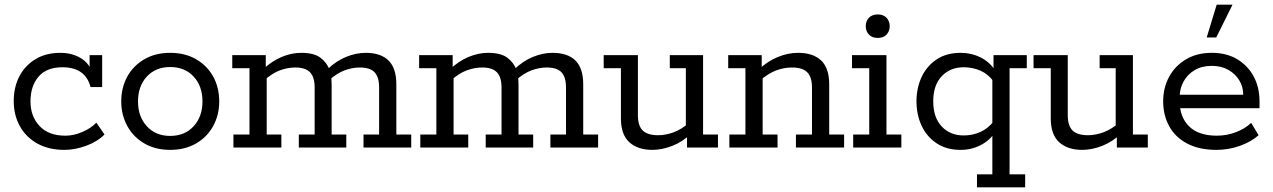

<svg xmlns="http://www.w3.org/2000/svg" viewBox="-20 -634 5471 825"><path d="M257 10Q189 10 140 -17.5Q91 -45 65 -92.5Q39 -140 39 -200Q39 -259 63 -305.5Q87 -352 132 -379.5Q177 -407 240 -407Q274 -407 303 -396Q332 -385 351.5 -365Q371 -345 375 -316L365 -314V-397H419V-260H369Q347 -345 248 -345Q180 -345 145.5 -304.5Q111 -264 111 -198Q111 -134 150 -92.5Q189 -51 261 -51Q297 -51 334 -67Q371 -83 394 -107L429 -56Q398 -25 350 -7.5Q302 10 257 10Z M711 10Q648 10 600.5 -17.5Q553 -45 527 -92.5Q501 -140 501 -198Q501 -258 527 -305Q553 -352 600.5 -379.5Q648 -407 711 -407Q775 -407 822.5 -379.5Q870 -352 896 -305Q922 -258 922 -198Q922 -140 896 -92.5Q870 -45 822.5 -17.5Q775 10 711 10ZM711 -50Q774 -50 812 -91.5Q850 -133 850 -198Q850 -264 812 -305Q774 -346 711 -346Q649 -346 611 -305Q573 -264 573 -198Q573 -133 611 -91.5Q649 -50 711 -50Z M983 0V-56H1052V-341H978V-397H1122V-339L1109 -335Q1147 -371 1189.5 -389Q1232 -407 1274 -407Q1329 -407 1357 -386Q1385 -365 1397 -332L1387 -336Q1424 -372 1467 -389.5Q1510 -407 1551 -407Q1616 -407 1649.5 -374Q1683 -341 1683 -272V-56H1747V0H1542V-56H1609V-258Q1609 -303 1589.5 -323.5Q1570 -344 1526 -344Q1495 -344 1461.5 -332Q1428 -320 1391 -287L1399 -322Q1403 -309 1404 -294Q1405 -279 1405 -272V-56H1468V0H1264V-56H1332V-258Q1332 -303 1312 -323.5Q1292 -344 1249 -344Q1217 -344 1183.5 -332Q1150 -320 1113 -287L1126 -311V-56H1189V0Z M1786 0V-56H1855V-341H1781V-397H1925V-339L1912 -335Q1950 -371 1992.5 -389Q2035 -407 2077 -407Q2132 -407 2160 -386Q2188 -365 2200 -332L2190 -336Q2227 -372 2270 -389.5Q2313 -407 2354 -407Q2419 -407 2452.5 -374Q2486 -341 2486 -272V-56H2550V0H2345V-56H2412V-258Q2412 -303 2392.5 -323.5Q2373 -344 2329 -344Q2298 -344 2264.5 -332Q2231 -320 2194 -287L2202 -322Q2206 -309 2207 -294Q2208 -279 2208 -272V-56H2271V0H2067V-56H2135V-258Q2135 -303 2115 -323.5Q2095 -344 2052 -344Q2020 -344 1986.5 -332Q1953 -320 1916 -287L1929 -311V-56H1992V0Z M2783 10Q2720 10 2684 -23Q2648 -56 2648 -125V-341H2574V-397H2721V-139Q2721 -94 2741.5 -73.5Q2762 -53 2808 -53Q2840 -53 2874.5 -65.5Q2909 -78 2947 -111L2927 -82V-341H2858V-397H3001V-56H3065V0H2932V-58L2951 -61Q2914 -25 2869.5 -7.5Q2825 10 2783 10Z M3114 0V-56H3183V-341H3109V-397H3253V-339L3240 -335Q3278 -371 3322 -389Q3366 -407 3409 -407Q3474 -407 3508.5 -374Q3543 -341 3543 -272V-56H3607V0H3400V-56H3469V-258Q3469 -303 3448.5 -323.5Q3428 -344 3383 -344Q3350 -344 3316.5 -332Q3283 -320 3244 -287L3257 -315V-56H3321V0Z M3646 0V-56H3715V-341H3641V-397H3789V-56H3853V0ZM3752 -471Q3727 -471 3713.5 -485.5Q3700 -500 3700 -521Q3700 -543 3713.5 -557.5Q3727 -572 3752 -572Q3776 -572 3789.5 -557.5Q3803 -543 3803 -521Q3803 -500 3789.5 -485.5Q3776 -471 3752 -471Z M4178 171V115H4244V-65L4257 -68Q4234 -31 4194 -10.5Q4154 10 4108 10Q4046 10 4003.5 -19Q3961 -48 3939.5 -95Q3918 -142 3918 -199Q3918 -255 3939.5 -302Q3961 -349 4003.5 -378Q4046 -407 4108 -407Q4154 -407 4194 -387Q4234 -367 4257 -329L4249 -332V-397H4392V-341H4318V115H4385V171ZM4121 -52Q4159 -52 4192.5 -67Q4226 -82 4249 -112L4244 -80V-315L4249 -284Q4226 -316 4192.5 -330.5Q4159 -345 4121 -345Q4063 -345 4026.5 -306.5Q3990 -268 3990 -199Q3990 -129 4026.5 -90.5Q4063 -52 4121 -52Z M4630 10Q4567 10 4531 -23Q4495 -56 4495 -125V-341H4421V-397H4568V-139Q4568 -94 4588.5 -73.5Q4609 -53 4655 -53Q4687 -53 4721.5 -65.5Q4756 -78 4794 -111L4774 -82V-341H4705V-397H4848V-56H4912V0H4779V-58L4798 -61Q4761 -25 4716.5 -7.5Q4672 10 4630 10Z M5207 10Q5132 10 5080.5 -17.5Q5029 -45 5003.5 -92.5Q4978 -140 4978 -198Q4978 -257 5003.5 -304Q5029 -351 5076 -379Q5123 -407 5187 -407Q5251 -407 5297 -379Q5343 -351 5367.5 -304.5Q5392 -258 5392 -198V-169H5022V-227H5322Q5322 -260 5305.5 -288Q5289 -316 5258.5 -333.5Q5228 -351 5187 -351Q5144 -351 5113 -332.5Q5082 -314 5065.5 -283.5Q5049 -253 5049 -218V-198Q5049 -131 5089.5 -91Q5130 -51 5209 -51Q5251 -51 5290.5 -66Q5330 -81 5356 -106L5388 -53Q5355 -24 5307 -7Q5259 10 5207 10ZM5165 -473 5208 -614H5276L5206 -473Z"/></svg>

Font: Rokkitt
Style: Regular
Weight: 400
Designer: Vernon Adams
Foundry: Vernon Adams
Version: Version 3.103